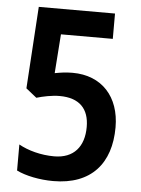

<svg xmlns="http://www.w3.org/2000/svg" viewBox="-52 -822 595 808"><g transform="rotate(5 245.0 -417.5)"><path d="M203 -55C364 -55 445 -151 445 -303C445 -432 369 -516 245 -516C215 -516 192 -512 170 -508L182 -673H401V-780H79L57 -434L102 -398C129 -406 167 -414 199 -414C283 -414 324 -371 324 -294C324 -211 281 -159 198 -159C142 -159 87 -174 48 -196V-86C86 -67 146 -55 203 -55Z"/></g></svg>

Font: Noto Sans Malayalam UI Condensed SemiBold
Style: Regular
Weight: 600
Width: 3
Designer: Jelle Bosma - Monotype Design Team
Foundry: Monotype Imaging Inc.
Version: Version 2.104